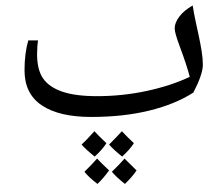

<svg xmlns="http://www.w3.org/2000/svg" viewBox="-20 -563 812 703"><path d="M314 -134.8Q196.3 -134.8 133.1 -177.2Q69.8 -219.7 69.8 -305.2Q69.8 -367.2 83.5 -415H119.1Q118.2 -411.1 116.9 -394.5Q115.7 -377.9 115.7 -365.7Q115.7 -307.6 137.7 -275.9Q159.7 -244.1 207.8 -227.5Q255.9 -210.9 335 -210.9Q428.2 -210.9 517.1 -230Q606 -249 674.8 -281.7Q664.1 -323.2 638.7 -391.6Q619.6 -442.4 619.6 -458.5Q619.6 -480 636.7 -502.4Q653.8 -524.9 685.5 -543Q689.9 -513.7 696.3 -484.9Q702.6 -456.1 708.5 -428.2Q714.4 -400.4 718.5 -374.5Q722.7 -348.6 722.7 -325.7Q722.7 -291 688 -224.1Q622.1 -181.6 527.1 -158.2Q432.1 -134.8 314 -134.8ZM365.2 -533.2ZM377.9 -105.5ZM377.9 -83ZM379.4 61Q359.9 88.4 336.9 110.4Q304.7 85.9 289.1 65.9L314 41L335.4 17.6Q347.2 30.3 379.4 61ZM369.6 -38.6Q354.5 -15.1 326.7 10.3Q295.4 -14.6 278.8 -33.7Q295.4 -48.8 325.7 -82.5Q337.4 -69.3 369.6 -38.6ZM480 61Q465.3 83.5 437.5 110.4Q407.7 87.4 389.6 65.9L414.6 41L436 17.6ZM470.2 -38.6Q455.1 -15.1 427.2 10.3Q396 -14.6 379.4 -33.7L404.3 -59.1L426.3 -82.5Q438 -69.3 470.2 -38.6ZM377.4 13.2ZM377.4 -82.5ZM378.9 120.1Z"/></svg>

Font: Noto Naskh Arabic UI
Style: Regular
Weight: 400
Designer: Monotype Design team
Foundry: Monotype Imaging Inc.
Version: Version 1.05